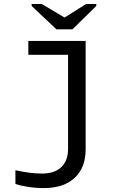

<svg xmlns="http://www.w3.org/2000/svg" viewBox="-20 -733 640 960"><path d="M408.2 13.7Q408.2 105 353.5 156.2Q298.8 207.5 197.8 207.5Q159.2 207.5 119.1 201.2Q79.1 194.8 57.1 186.5V118.2Q130.4 134.8 190.4 134.8Q252.9 134.8 286.6 102.5Q320.3 70.3 320.3 12.2V-459H121.6V-528.3H408.2ZM342.3 -586.4H262.2L138.2 -703.1V-712.9H189L302.2 -645.5H303.2L410.2 -712.9H461.4V-703.1Z"/></svg>

Font: Liberation Mono
Style: Regular
Weight: 400
Monospace: yes
Designer: Steve Matteson
Foundry: Ascender Corporation
Version: Version 2.1.5